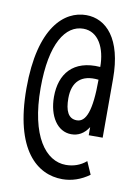

<svg xmlns="http://www.w3.org/2000/svg" viewBox="-76 -684 527 746"><g transform="rotate(10 187.5 -311.0)"><path d="M222 11C259 11 295 -1 328 -25L306 -75C283 -55 255 -46 226 -46C147 -46 78 -133 78 -324C78 -500 132 -579 202 -579C261 -579 292 -519 292 -444C184 -452 135 -389 135 -299C135 -223 171 -167 226 -167C253 -167 276 -179 294 -207V-175H349V-408C349 -565 283 -633 204 -633C118 -633 24 -554 24 -313C24 -69 123 11 222 11ZM238 -224C204 -224 191 -254 191 -303C191 -367 225 -402 294 -394C294 -270 274 -224 238 -224Z"/></g></svg>

Font: Inconsolata Condensed Thin
Style: Regular
Weight: 100
Width: 3
Monospace: yes
Designer: Raph Levien, Cyreal, Brenton Simpson
Foundry: Raph Levien, Cyreal, Google
Version: Version 3.100